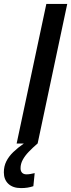

<svg xmlns="http://www.w3.org/2000/svg" viewBox="-69 -734 364 982"><path d="M16.1 0 168 -713.9H274.9L123.5 0ZM38.6 228Q-2.9 228 -26.1 206.3Q-49.3 184.6 -49.3 147.5Q-49.3 116.7 -36.9 91.6Q-24.4 66.4 -1.2 43.9Q22 21.5 53.7 -0.5L123 0Q98.1 21.5 78.4 42Q58.6 62.5 47.4 83.3Q36.1 104 36.1 126.5Q36.1 141.6 44.2 149.7Q52.2 157.7 66.4 157.7Q76.7 157.7 87.2 155.8Q97.7 153.8 108.4 151.4L101.6 218.3Q87.4 223.1 71.8 225.6Q56.2 228 38.6 228Z"/></svg>

Font: Open Sans SemiCondensed SemiBold
Style: Italic
Weight: 600
Width: 4
Italic angle: -12°
Designer: Monotype Design Team
Foundry: Monotype Imaging Inc.
Version: Version 3.000